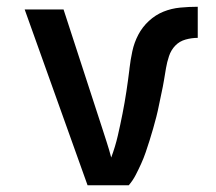

<svg xmlns="http://www.w3.org/2000/svg" viewBox="-20 -548 640 568"><path d="M361 0H239L53 -520H168L281 -173Q288 -151 295.5 -128Q303 -105 309 -82Q321 -114 328.5 -146.5Q336 -179 342.5 -212Q349 -245 354 -278Q359 -311 363 -344V-345Q366 -371 371.5 -396.5Q377 -422 389 -445Q401 -468 420.5 -486Q440 -504 463.5 -513.5Q487 -523 513 -525.5Q539 -528 565 -528V-436Q547 -436 529 -431Q511 -426 498.5 -413Q486 -400 480 -382Q474 -364 471 -346Q468 -328 465 -310Q462 -292 458 -274Q454 -256 450.5 -238Q447 -220 442.5 -202.5Q438 -185 433 -167.5Q428 -150 422.5 -132.5Q417 -115 411 -97.5Q405 -80 397.5 -63.5Q390 -47 381.5 -30.5Q373 -14 361 0Z"/></svg>

Font: Iosevka Semibold Extended
Style: Regular
Weight: 600
Width: 7
Monospace: yes
Designer: Belleve Invis
Foundry: Belleve Invis
Version: Version 32.5.0; ttfautohint (v1.8.4)